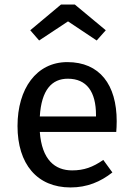

<svg xmlns="http://www.w3.org/2000/svg" viewBox="-20 -812 584 844"><path d="M402 -300H155C162 -417 208 -466 278 -466C361 -466 402 -409 402 -306ZM493 -279C493 -440 418 -539 276 -539C140 -539 57 -422 57 -258C57 -91 143 12 290 12C363 12 422 -13 474 -54L434 -109C388 -77 349 -63 297 -63C221 -63 164 -110 155 -232H491C492 -244 493 -261 493 -279ZM279 -718 405 -634 445 -679 309 -792H248L113 -679L152 -634Z"/></svg>

Font: Fira Math
Style: Regular
Weight: 400
Designer: Xiangdong Zeng
Foundry: Xiangdong Zeng
Version: Version 0.3.4